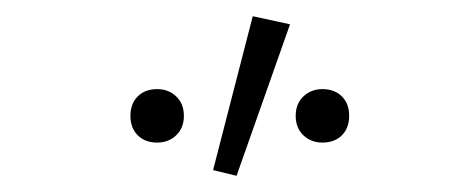

<svg xmlns="http://www.w3.org/2000/svg" viewBox="-20 -778 575 237"><path d="M243 -568 292 -758 338 -748 272 -561ZM174 -602Q159 -602 150 -611Q141 -620 141 -635Q141 -650 150 -659Q159 -668 174 -668Q188 -668 197.5 -659Q207 -650 207 -635Q207 -620 197.5 -611Q188 -602 174 -602ZM378 -602Q364 -602 354.5 -611Q345 -620 345 -635Q345 -650 354.5 -659Q364 -668 378 -668Q393 -668 402 -659Q411 -650 411 -635Q411 -620 402 -611Q393 -602 378 -602Z"/></svg>

Font: Giro Light
Style: Regular
Weight: 300
Designer: Paul D. Hunt
Foundry: Adobe Systems Incorporated
Version: Version 1.000;PS 1.0;hotconv 1.0.88;makeotf.lib2.5.647800